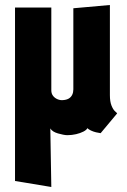

<svg xmlns="http://www.w3.org/2000/svg" viewBox="-20 -531 506 767"><path d="M419 -151V-511L273 -498V-174Q273 -162 268.5 -152.5Q264 -143 255 -137.5Q246 -132 231 -131Q221 -130 210 -134.5Q199 -139 192 -148Q185 -157 185 -170V-501H40V192L185 216L181 -18Q185 -11 193 -6Q201 -1 211.5 2Q222 5 232 7Q242 9 249 9Q267 9 284 5Q301 1 313.5 -5.5Q326 -12 329 -19Q334 -14 343.5 -9.5Q353 -5 363.5 -2.5Q374 0 382 1L448 -78Q447 -80 439.5 -86.5Q432 -93 425.5 -109Q419 -125 419 -151Z"/></svg>

Font: Advent Pro ExtraBold
Style: Regular
Weight: 800
Designer: VivaRado, Andreas Kalpakidis
Foundry: VivaRado, Andreas Kalpakidis
Version: Version 3.000